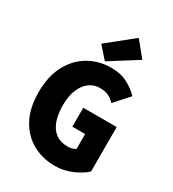

<svg xmlns="http://www.w3.org/2000/svg" viewBox="-215 -1015 1030 1144"><g transform="rotate(30 300.0 -443.5)"><path d="M344 12Q261 12 192.5 -25Q124 -62 83 -136.5Q42 -211 42 -321Q42 -431 83 -507.5Q124 -584 193 -623.5Q262 -663 346 -663Q412 -663 459.5 -637.5Q507 -612 538 -579L450 -481Q430 -502 406 -513.5Q382 -525 346 -525Q307 -525 275 -501.5Q243 -478 224.5 -433.5Q206 -389 206 -327Q206 -263 222.5 -218Q239 -173 272 -149.5Q305 -126 353 -126Q368 -126 383 -130Q398 -134 407 -141V-243H319V-373H549V-67Q517 -37 461.5 -12.5Q406 12 344 12ZM292 -677 221 -757 397 -899 481 -796Z"/></g></svg>

Font: Source Code Pro ExtraLight ExtraBold
Style: Regular
Weight: 800
Monospace: yes
Version: Version 1.018;hotconv 1.0.116;makeotfexe 2.5.65601